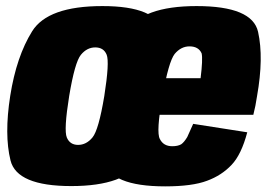

<svg xmlns="http://www.w3.org/2000/svg" viewBox="-20 -624 904 648"><path d="M220.5 4Q403.5 4 456.2 -81.8Q509 -167.5 530.5 -300.5Q551 -431.5 529.8 -517.5Q508.5 -603.5 325.5 -603.5Q141.5 -603.5 88.5 -518.5Q35.5 -433.5 14.5 -300.5Q-6 -169 15.5 -82.5Q37 4 220.5 4ZM243.5 -135Q216 -135 205.5 -160Q195 -185 213.5 -300Q232.5 -414 253 -439Q273.5 -464 301.5 -464Q330 -464 340 -439.2Q350 -414.5 332 -300Q313 -185.5 292.2 -160.2Q271.5 -135 243.5 -135ZM537.5 5 561.5 -130.5Q531.5 -130.5 519.5 -155Q506.5 -178 528.5 -299.5Q549 -415.5 569.5 -442Q591 -467.5 619.5 -467.5Q650 -467.5 660.5 -444Q665 -424.5 657 -360H522.5L501 -236.5H835Q842.5 -265.5 847.5 -299.5Q870.5 -429 851 -516.5Q831.5 -603.5 643.5 -603.5Q458.5 -603.5 406.5 -516.5Q355.5 -430.5 332 -300Q309 -169 330.5 -81.5Q351 5 537.5 5ZM561.5 -130.5 537.5 5Q629 5 679 -14Q728 -32 761.5 -67.5Q794.5 -102 814.5 -177.5L632 -206Q620.5 -179.5 612 -161.5Q601.5 -144 591.5 -137Q580 -130.5 561.5 -130.5Z"/></svg>

Font: Anybody Condensed Black
Style: Italic
Weight: 900
Width: 3
Italic angle: -10°
Version: Version 1.113;gftools[0.9.25]